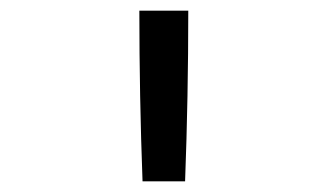

<svg xmlns="http://www.w3.org/2000/svg" viewBox="-20 -792 616 361"><path d="M248 -451H328Q334 -611 334 -772H242Q242 -611 248 -451Z"/></svg>

Font: Iosevka SS01 Extended
Style: Regular
Weight: 400
Width: 7
Monospace: yes
Designer: Belleve Invis
Foundry: Belleve Invis
Version: Version 3.4.7; ttfautohint (v1.8.3)